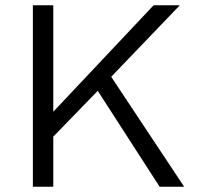

<svg xmlns="http://www.w3.org/2000/svg" viewBox="-20 -710 753 730"><path d="M105 0H182.6V-190.4L351.6 -364.7L586.9 0H680.2L402.8 -418L663.6 -689.9H564L182.6 -285.2V-689.9H105Z"/></svg>

Font: HK Grotesk
Style: Regular
Weight: 400
Designer: Alfredo Marco Pradil and Stefan Peev
Foundry: Hanken Design Co.
Version: Version 1.045;PS 001.045;hotconv 1.0.88;makeotf.lib2.5.64775